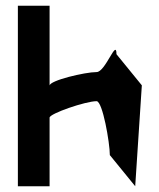

<svg xmlns="http://www.w3.org/2000/svg" viewBox="-20 -646 550 666"><path d="M42 0H152V-238C152 -252 277 -295 315 -295C336 -295 361 -150 361 -108L449 0L472 -350L384 -458C384 -514 346 -396 315 -396C275 -396 152 -367 152 -349V-626H42Z"/></svg>

Font: Crazy Punk
Style: Regular
Weight: 400
Version: Version 1